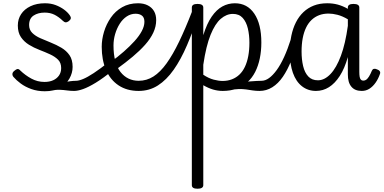

<svg xmlns="http://www.w3.org/2000/svg" viewBox="-20 -539 2349 1174"><path d="M315 -20Q343 -29 367 -34.5Q391 -40 410.5 -42.5Q430 -45 446 -45Q455 -45 458 -35.5Q461 -26 458.5 -14Q456 -2 449.5 7.5Q443 17 434 17Q411 17 390 14Q369 11 345.5 10Q322 9 289 16ZM254 19Q209 19 171.5 5.5Q134 -8 106.5 -28.5Q79 -49 62 -69Q55 -78 56 -88Q57 -98 69 -107Q79 -116 87 -117Q95 -118 104 -108Q134 -79 171.5 -58.5Q209 -38 252 -38Q282 -38 304.5 -48Q327 -58 340.5 -77Q354 -96 354 -123Q354 -155 335 -174Q316 -193 285.5 -207Q255 -221 221 -234Q187 -247 157 -265.5Q127 -284 108 -312Q89 -340 89 -383Q89 -422 109 -452.5Q129 -483 166.5 -501Q204 -519 255 -519Q291 -519 320 -508Q349 -497 371.5 -480.5Q394 -464 407 -445Q414 -435 413 -427Q412 -419 401 -410Q390 -402 381.5 -402.5Q373 -403 364 -412Q339 -436 313 -449Q287 -462 253 -462Q213 -462 185.5 -444Q158 -426 158 -386Q158 -357 177 -338Q196 -319 226.5 -305.5Q257 -292 291 -278.5Q325 -265 355.5 -247Q386 -229 405 -201.5Q424 -174 424 -130Q424 -93 404.5 -58.5Q385 -24 347.5 -2.5Q310 19 254 19Z M433 17Q420 17 414 7.5Q408 -2 409 -14Q410 -26 419 -35.5Q428 -45 445 -45Q462 -45 488.5 -56Q515 -67 553 -92Q591 -117 643 -158Q653 -165 662 -162Q671 -159 676.5 -150Q682 -141 681 -129.5Q680 -118 670 -109Q611 -61 566 -33.5Q521 -6 488.5 5.5Q456 17 433 17Z M657 -160Q700 -191 737 -223.5Q774 -256 802.5 -287.5Q831 -319 847 -349Q863 -379 863 -406Q863 -432 848 -443.5Q833 -455 809 -455Q780 -455 755 -438.5Q730 -422 712 -393.5Q694 -365 684 -330.5Q674 -296 674 -261Q674 -207 685 -166Q696 -125 717 -98.5Q738 -72 766 -58.5Q794 -45 828 -45Q840 -45 846.5 -35.5Q853 -26 853 -14Q853 -2 847 7.5Q841 17 828 17Q756 17 705 -17Q654 -51 628 -112Q602 -173 602 -253Q602 -298 616 -344.5Q630 -391 657.5 -431Q685 -471 727 -495Q769 -519 824 -519Q859 -519 884 -506Q909 -493 922 -470.5Q935 -448 935 -416Q935 -377 917.5 -339.5Q900 -302 867.5 -265.5Q835 -229 792 -193Q749 -157 698 -120Z M828 17Q819 17 814.5 7.5Q810 -2 810 -14Q810 -26 814.5 -35.5Q819 -45 828 -45Q877 -45 918.5 -71.5Q960 -98 998.5 -151.5Q1037 -205 1075.5 -285Q1114 -365 1155 -471Q1159 -481 1170.5 -481Q1182 -481 1190.5 -474Q1199 -467 1196 -457Q1161 -350 1123.5 -262.5Q1086 -175 1042 -112.5Q998 -50 945.5 -16.5Q893 17 828 17Z M1568 17Q1545 17 1525.5 14Q1506 11 1485.5 8Q1465 5 1440 5.5Q1415 6 1383 13L1400 -24Q1428 -31 1454.5 -35Q1481 -39 1505.5 -41Q1530 -43 1549 -44Q1568 -45 1580 -45Q1589 -45 1592 -35.5Q1595 -26 1592.5 -14Q1590 -2 1583.5 7.5Q1577 17 1568 17ZM1188 615Q1170 615 1161.5 609.5Q1153 604 1153 593V-493Q1153 -504 1161.5 -509.5Q1170 -515 1188 -515Q1205 -515 1214 -509.5Q1223 -504 1223 -493V-324Q1245 -395 1274.5 -437.5Q1304 -480 1339.5 -499.5Q1375 -519 1416 -519Q1492 -519 1535 -455.5Q1578 -392 1578 -279Q1578 -227 1568.5 -181.5Q1559 -136 1540.5 -99.5Q1522 -63 1493.5 -37Q1465 -11 1427 3Q1389 17 1342 17Q1312 17 1283 8.5Q1254 0 1223 -18V593Q1223 604 1214 609.5Q1205 615 1188 615ZM1223 -82Q1256 -60 1286.5 -52Q1317 -44 1341 -44Q1372 -44 1398 -54Q1424 -64 1444 -83Q1464 -102 1477.5 -130.5Q1491 -159 1498 -196Q1505 -233 1505 -278Q1505 -325 1495.5 -365Q1486 -405 1464 -429.5Q1442 -454 1404 -454Q1365 -454 1330 -424Q1295 -394 1267.5 -326Q1240 -258 1223 -143Z M1567 17Q1554 17 1548 7.5Q1542 -2 1543 -14Q1544 -26 1553 -35.5Q1562 -45 1579 -45Q1602 -45 1625 -61.5Q1648 -78 1671.5 -110Q1695 -142 1717 -190Q1739 -238 1759 -301Q1764 -313 1774.5 -314.5Q1785 -316 1793.5 -310Q1802 -304 1798 -291Q1783 -224 1760.5 -167.5Q1738 -111 1709.5 -69.5Q1681 -28 1645 -5.5Q1609 17 1567 17Z M1912 17Q1863 17 1826.5 -11.5Q1790 -40 1771 -93.5Q1752 -147 1752 -223Q1752 -275 1761.5 -320.5Q1771 -366 1789.5 -402.5Q1808 -439 1835.5 -465Q1863 -491 1899 -505Q1935 -519 1981 -519Q2015 -519 2045 -511Q2075 -503 2107 -485V-494Q2107 -504 2115.5 -509.5Q2124 -515 2141 -515Q2159 -515 2168 -509.5Q2177 -504 2177 -493V-100Q2177 -82 2179 -70Q2181 -58 2186.5 -52Q2192 -46 2201 -46Q2212 -46 2220 -52Q2228 -58 2236.5 -71.5Q2245 -85 2254 -107Q2258 -116 2266 -118Q2274 -120 2285 -115Q2297 -111 2302 -103.5Q2307 -96 2303 -86Q2293 -57 2276.5 -33.5Q2260 -10 2239 3.5Q2218 17 2192 17Q2171 17 2155 10.5Q2139 4 2128 -9.5Q2117 -23 2112 -41.5Q2107 -60 2107 -84Q2107 -110 2107 -136.5Q2107 -163 2107 -190Q2087 -120 2057.5 -74.5Q2028 -29 1991.5 -6Q1955 17 1912 17ZM1824 -224Q1824 -175 1833.5 -135Q1843 -95 1865 -71.5Q1887 -48 1924 -48Q1964 -48 2000.5 -86Q2037 -124 2064.5 -198Q2092 -272 2107 -381V-421Q2073 -441 2043.5 -448.5Q2014 -456 1989 -456Q1957 -456 1931 -446Q1905 -436 1885 -417Q1865 -398 1851.5 -370Q1838 -342 1831 -305.5Q1824 -269 1824 -224Z"/></svg>

Font: Playwrite FR Moderne Light
Style: Regular
Weight: 300
Version: Version 1.002